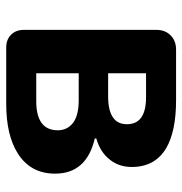

<svg xmlns="http://www.w3.org/2000/svg" viewBox="-4 -596 600 633"><g transform="rotate(90 296.5 -280.0)"><path d="M137 0Q111 0 95 -16Q79 -32 79 -58V-495Q79 -524 97 -542Q115 -560 144 -560H311Q412 -560 468 -528Q531 -491 531 -414Q531 -373 508 -343Q483 -310 437 -297V-292Q553 -265 553 -161Q553 -80 486 -38Q426 0 323 0H201ZM222 -99H314Q410 -99 410 -170Q410 -201 386 -220Q361 -239 311 -239H222ZM222 -336H299Q346 -336 369 -353Q390 -368 390 -398Q390 -461 301 -461H222Z"/></g></svg>

Font: GenSenRounded TW B
Style: Regular
Weight: 700
Version: Version 1.501;PS 1;hotconv 16.6.51;makeotf.lib2.5.65220